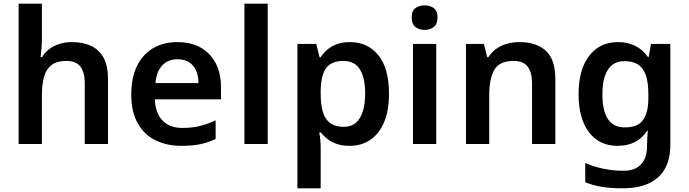

<svg xmlns="http://www.w3.org/2000/svg" viewBox="-20 -780 3731 1040"><path d="M207 -579Q207 -547 204.5 -516.5Q202 -486 200 -471H208Q225 -499 250 -516.5Q275 -534 305.5 -543Q336 -552 369 -552Q430 -552 474 -531Q518 -510 541.5 -466.5Q565 -423 565 -353V0H439V-328Q439 -390 415 -420Q391 -450 339 -450Q289 -450 260 -428.5Q231 -407 219 -365.5Q207 -324 207 -264V0H81V-760H207Z M941 -552Q1014 -552 1066.5 -522.5Q1119 -493 1148 -438.5Q1177 -384 1177 -306V-242H819Q821 -168 860 -127.5Q899 -87 968 -87Q1021 -87 1062.5 -97.5Q1104 -108 1148 -128V-27Q1108 -8 1065 1Q1022 10 962 10Q883 10 821.5 -20.5Q760 -51 725.5 -113Q691 -175 691 -267Q691 -360 722.5 -423.5Q754 -487 810 -519.5Q866 -552 941 -552ZM941 -459Q891 -459 859.5 -426.5Q828 -394 822 -330H1055Q1055 -368 1042.5 -397Q1030 -426 1005 -442.5Q980 -459 941 -459Z M1430 0H1304V-760H1430Z M1876 -552Q1971 -552 2029 -481.5Q2087 -411 2087 -272Q2087 -180 2060 -117Q2033 -54 1985 -22Q1937 10 1873 10Q1834 10 1804 -0.5Q1774 -11 1753 -27.5Q1732 -44 1717 -63H1709Q1713 -45 1715 -22.5Q1717 0 1717 20V240H1591V-542H1693L1711 -470H1717Q1732 -493 1753.5 -511.5Q1775 -530 1805.5 -541Q1836 -552 1876 -552ZM1840 -450Q1796 -450 1769 -432.5Q1742 -415 1730 -379Q1718 -343 1717 -289V-273Q1717 -215 1728.5 -175Q1740 -135 1767.5 -114Q1795 -93 1842 -93Q1882 -93 1907.5 -115Q1933 -137 1945.5 -177.5Q1958 -218 1958 -274Q1958 -358 1929.5 -404Q1901 -450 1840 -450Z M2343 -542V0H2217V-542ZM2280 -751Q2308 -751 2329 -736.5Q2350 -722 2350 -685Q2350 -649 2329 -633.5Q2308 -618 2280 -618Q2251 -618 2230.5 -633.5Q2210 -649 2210 -685Q2210 -722 2230.5 -736.5Q2251 -751 2280 -751Z M2794 -552Q2885 -552 2936.5 -505Q2988 -458 2988 -353V0H2862V-328Q2862 -389 2838 -419.5Q2814 -450 2762 -450Q2686 -450 2658 -402.5Q2630 -355 2630 -265V0H2504V-542H2601L2619 -471H2626Q2644 -499 2670 -517Q2696 -535 2728 -543.5Q2760 -552 2794 -552Z M3328 -552Q3379 -552 3420 -532Q3461 -512 3489 -472H3494L3506 -542H3611V4Q3611 81 3582 133.5Q3553 186 3495 213Q3437 240 3350 240Q3292 240 3243 232.5Q3194 225 3150 207V103Q3196 123 3248.5 134Q3301 145 3358 145Q3420 145 3452.5 110Q3485 75 3485 10V-4Q3485 -19 3486.5 -39Q3488 -59 3489 -71H3485Q3457 -29 3417 -9.5Q3377 10 3325 10Q3226 10 3170 -64Q3114 -138 3114 -270Q3114 -402 3171 -477Q3228 -552 3328 -552ZM3361 -449Q3323 -449 3296.5 -428.5Q3270 -408 3256.5 -368Q3243 -328 3243 -268Q3243 -180 3273 -135Q3303 -90 3363 -90Q3397 -90 3421 -98.5Q3445 -107 3460.5 -126.5Q3476 -146 3484 -176.5Q3492 -207 3492 -250V-269Q3492 -334 3478 -373.5Q3464 -413 3435.5 -431Q3407 -449 3361 -449Z"/></svg>

Font: Noto Sans Armenian SemiBold
Style: Regular
Weight: 600
Designer: Monotype Design Team
Foundry: Monotype Imaging Inc.
Version: Version 2.007